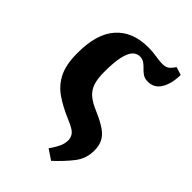

<svg xmlns="http://www.w3.org/2000/svg" viewBox="-235 -677 993 993"><g transform="rotate(45 261.5 -180.0)"><path d="M36 -268Q35 -409 97.5 -479.5Q160 -550 275 -550Q307 -550 336.5 -545Q366 -540 385 -540Q414 -540 428 -553.5Q442 -567 450 -581L494 -567Q493 -501 468.5 -461.5Q444 -422 399 -422Q376 -422 361.5 -431.5Q347 -441 335 -454Q323 -467 309.5 -476.5Q296 -486 277 -486Q255 -486 238.5 -469Q222 -452 212.5 -411Q203 -370 203 -298Q203 -249 213.5 -217.5Q224 -186 248.5 -165Q273 -144 316 -126Q370 -103 400.5 -81.5Q431 -60 443 -34Q455 -8 455 25Q455 84 420 129Q385 174 334 221L279 184Q299 156 310.5 132Q322 108 322 84Q322 61 308.5 44.5Q295 28 249 9Q180 -20 133 -52.5Q86 -85 61 -135.5Q36 -186 36 -268Z"/></g></svg>

Font: Noto Serif SemiCondensed ExtraBold
Style: Regular
Weight: 800
Width: 4
Designer: Monotype Design Team
Foundry: Monotype Imaging Inc.
Version: Version 2.015